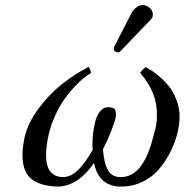

<svg xmlns="http://www.w3.org/2000/svg" viewBox="-20 -701 706 733"><path d="M665 -238.8Q662.6 -210 653.3 -178Q644 -146 626 -112.3Q607.9 -78.6 584 -51.8Q560.1 -24.9 524.9 -7.3Q489.7 10.3 449.2 11.2H431.2Q355.5 4.4 338.9 -79.1Q281.7 5.4 207 11.2Q141.1 11.2 104.2 -14.4Q67.4 -40 65.9 -104Q64.9 -132.3 73.2 -173.8Q85.9 -230.5 126 -284.9Q166 -339.4 214.8 -378.4Q263.7 -417.5 318.8 -445.8Q327.1 -431.2 327.1 -421.9Q315.9 -416 300.8 -404.1Q285.6 -392.1 265.4 -370.6Q245.1 -349.1 226.8 -323.7Q208.5 -298.3 191.7 -262.2Q174.8 -226.1 166 -188Q155.8 -144.5 155.8 -105Q157.2 -24.9 222.2 -24.9Q228 -24.9 230 -25.9Q255.4 -28.8 280.3 -54Q305.2 -79.1 334 -128.9Q333 -136.7 333 -152.8Q333 -170.9 335.2 -190.9Q337.4 -210.9 343.3 -235.6Q349.1 -260.3 362.3 -276.1Q375.5 -292 394 -292Q395 -292 397 -291.5Q398.9 -291 399.9 -291Q411.6 -290.5 416.3 -286.1Q420.9 -281.7 421.9 -272.9Q423.3 -265.1 421.9 -252.9Q416.5 -230.5 402.3 -195.1Q388.2 -159.7 373 -131.8Q377 -78.1 392.1 -51.5Q407.2 -24.9 440.9 -24.9Q461.9 -24.9 479.7 -33.9Q497.6 -43 510.7 -58.1Q523.9 -73.2 535.4 -95.7Q546.9 -118.2 554.4 -141.6Q562 -165 568.8 -193.8Q579.1 -223.6 579.1 -262.2Q581.1 -346.7 515.1 -422.9Q523.4 -435.1 536.1 -444.8Q548.8 -438 562.5 -429.2Q576.2 -420.4 597.2 -401.1Q618.2 -381.8 633.1 -360.4Q647.9 -338.9 658 -306.4Q668 -273.9 665 -238.8ZM500 -671.9Q509.8 -683.1 530.8 -681.2Q543 -678.7 552.2 -670.2Q561.5 -661.6 563 -650.9Q564.5 -646.5 563 -642.1Q563 -633.8 556.2 -627L442.9 -508.8Q437 -501 431.2 -501Q425.8 -501 419.9 -504.6Q414.1 -508.3 414.1 -513.2V-514.2V-516.1Q414.1 -516.6 414.6 -518.1Q415 -519.5 415 -520Q416.5 -524.4 418 -525.9L482.9 -652.8Q488.8 -664.1 500 -671.9Z"/></svg>

Font: Common Serif Medium
Style: Italic
Weight: 500
Italic angle: -12°
Designer: Philipp H. Poll, Khaled Hosny
Foundry: Stefan Peev, Context Ltd.
Version: Version 1.026